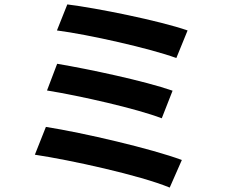

<svg xmlns="http://www.w3.org/2000/svg" viewBox="-20 -803 1040 870"><path d="M285 -783 238 -665C379 -647 663 -583 779 -540L830 -665C704 -709 416 -767 285 -783ZM239 -514 193 -393C342 -369 598 -311 713 -267L762 -392C636 -436 382 -490 239 -514ZM188 -228 138 -102C298 -78 614 -9 749 47L804 -78C667 -129 359 -201 188 -228Z"/></svg>

Font: Noto Sans CJK TC
Style: Bold
Weight: 700
Designer: Ryoko NISHIZUKA 西塚涼子 (kana, bopomofo & ideographs); Paul D. Hunt (Latin, Greek & Cyrillic); Sandoll Communications 산돌커뮤니
Foundry: Adobe
Version: Version 2.004;hotconv 1.0.118;makeotfexe 2.5.65603